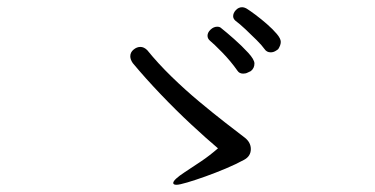

<svg xmlns="http://www.w3.org/2000/svg" viewBox="-20 -667 1040 532"><path d="M751 -531Q749 -529 743 -525.5Q737 -522 730 -522Q719 -522 713 -531Q706 -541 691 -556Q676 -571 660 -586Q644 -601 633 -609Q626 -615 626 -622Q626 -631 633.5 -639Q641 -647 651 -647Q656 -647 662 -644Q672 -638 688 -626Q704 -614 720 -600Q736 -586 747 -573Q758 -560 758 -551Q758 -542 751 -531ZM675 -470Q672 -469 666.5 -466Q661 -463 654 -463Q643 -463 638 -471Q619 -498 595.5 -522Q572 -546 562 -554Q555 -560 555 -568Q555 -577 563.5 -585Q572 -593 582 -593Q589 -593 593 -589Q607 -578 628.5 -559Q650 -540 667.5 -521Q685 -502 685 -491Q685 -478 675 -470ZM584 -256Q552 -283 510 -322Q468 -361 425.5 -405.5Q383 -450 348 -492Q341 -502 341 -511Q341 -522 350 -529.5Q359 -537 369 -537Q379 -537 388 -528Q418 -491 455.5 -454.5Q493 -418 532 -385.5Q571 -353 604.5 -327Q638 -301 659 -285Q675 -272 675 -254Q675 -234 656 -224Q634 -212 605.5 -200Q577 -188 549 -178Q521 -168 499 -161.5Q477 -155 469 -155Q460 -155 460 -160Q460 -169 492 -190Q515 -205 538 -220.5Q561 -236 584 -256Z"/></svg>

Font: Moon Stars Kai HW
Style: Regular
Weight: 400
Designer: GuiWonder
Version: Version 1.101